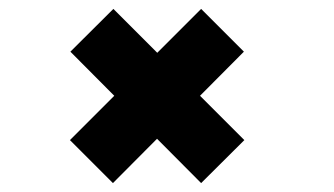

<svg xmlns="http://www.w3.org/2000/svg" viewBox="-20 -519 750 431"><path d="M137 -204.5 236.5 -304 138 -403 234.5 -499 333 -400.5 431.5 -499 527.5 -403 429 -304 528.5 -204.5 431.5 -108 332.5 -207.5 233.5 -108Z"/></svg>

Font: League Mono ExtraBold
Style: Regular
Weight: 800
Width: 6
Designer: Tyler Finck
Foundry: The League of Moveable Type / Tyler Finck
Version: Version 2.210